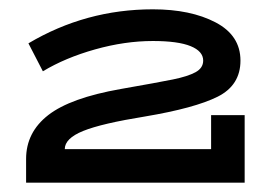

<svg xmlns="http://www.w3.org/2000/svg" viewBox="-20 -812 580 412"><path d="M505 -565V-420H36V-471Q36 -528 83.5 -565Q131 -602 239 -621Q319 -635 351 -641.5Q383 -648 399.5 -657Q416 -666 416 -682Q416 -702 389 -713Q362 -724 308 -724Q248 -724 184 -706Q120 -688 72 -659L41 -719Q164 -792 308 -792Q389 -792 442.5 -764Q496 -736 496 -682Q496 -629 447 -604.5Q398 -580 291 -562Q198 -547 158.5 -531Q119 -515 119 -492H433V-565Z"/></svg>

Font: BioRhyme Expanded
Style: Bold
Weight: 700
Width: 7
Designer: Aoife Mooney
Foundry: Aoife Mooney Type
Version: Version 1.000